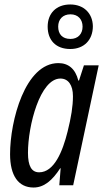

<svg xmlns="http://www.w3.org/2000/svg" viewBox="-20 -828 463 858"><path d="M294 -609C357 -609 395 -651 395 -711C394 -768 355 -808 294 -808C231 -808 193 -768 193 -709C193 -648 230 -609 294 -609ZM295 -654C258 -654 240 -676 240 -709C240 -741 260 -764 295 -764C329 -764 349 -741 349 -709C349 -676 328 -654 295 -654ZM130 10C177 10 214 -22 249 -76H251L245 0H307L421 -536H355L333 -468H330C317 -520 286 -546 241 -546C92 -546 25 -288 25 -139C25 -43 62 10 130 10ZM155 -58C121 -58 105 -86 105 -145C105 -267 159 -477 250 -477C285 -477 306 -448 306 -398C306 -353 298 -304 282 -240C260 -151 222 -58 155 -58Z"/></svg>

Font: Noto Sans ExtraCondensed
Style: Italic
Weight: 400
Width: 2
Italic angle: -12°
Designer: Monotype Design Team
Foundry: Monotype Imaging Inc.
Version: Version 2.013